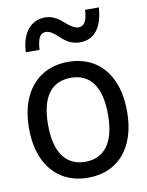

<svg xmlns="http://www.w3.org/2000/svg" viewBox="-90 -861 722 940"><g transform="rotate(-10 271.5 -391.0)"><path d="M467.3 -796.9Q462.4 -721.7 431.4 -683.1Q400.4 -644.5 347.2 -644.5Q322.3 -644.5 300.5 -653.8Q278.8 -663.1 258.3 -682.6Q234.9 -704.6 219.7 -714.1Q204.6 -723.6 190.4 -723.6Q168 -723.6 157.7 -702.9Q147.5 -682.1 145.5 -642.6H77.1Q79.1 -691.4 95.2 -725.6Q111.3 -759.8 137.7 -777.1Q164.1 -794.4 196.8 -794.4Q221.2 -794.4 242.2 -785.2Q263.2 -775.9 284.7 -756.8Q306.2 -737.3 323 -727.5Q339.8 -717.8 353.5 -717.8Q395.5 -717.8 398.9 -796.9ZM272 15.1Q196.8 15.1 141.6 -19.8Q86.4 -54.7 57.1 -119.6Q27.8 -184.6 27.8 -272.5Q27.8 -362.3 58.1 -427.2Q88.4 -492.2 143.6 -526.4Q198.7 -560.5 272 -560.5Q345.7 -560.5 400.4 -526.6Q455.1 -492.7 485.1 -427.7Q515.1 -362.8 515.1 -272.5Q515.1 -182.1 485.1 -117.2Q455.1 -52.2 400.4 -18.6Q345.7 15.1 272 15.1ZM272 -481.4Q199.2 -481.4 160.9 -429.2Q122.6 -377 122.6 -272.5Q122.6 -170.4 161.1 -117.2Q199.7 -64 272 -64Q343.8 -64 382.1 -116.7Q420.4 -169.4 420.4 -272.5Q420.4 -377 382.3 -429.2Q344.2 -481.4 272 -481.4Z"/></g></svg>

Font: SG Kara Bold
Style: Regular
Weight: 400
Designer: Damoon Khanjanzadeh
Version: Version 1.000